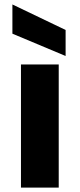

<svg xmlns="http://www.w3.org/2000/svg" viewBox="-20 -850 361 870"><path d="M75 0V-557.9H246.1V0ZM36.2 -697.4V-829.8L277.3 -714.2V-596.3Z"/></svg>

Font: Poppins Variable
Style: Regular
Weight: 100
Designer: Jonny Pinhorn
Foundry: Indian Type Foundry
Version: Version 6.000